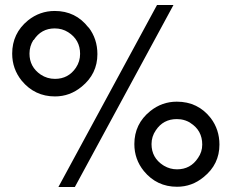

<svg xmlns="http://www.w3.org/2000/svg" viewBox="-20 -729 929 769"><path d="M199.2 -685.1Q283.2 -685.1 334 -619.1H335Q370.1 -573.2 370.1 -512.2Q370.1 -433.1 307.1 -381.8Q259.8 -342.8 200.2 -342.8Q119.1 -342.8 66.9 -405.8Q28.8 -453.1 28.8 -514.2Q28.8 -595.2 91.8 -647Q139.2 -685.1 199.2 -685.1ZM199.2 -615.2Q145 -615.2 115.2 -568.8H113.8Q98.1 -543.9 98.1 -514.2Q98.1 -460.9 143.1 -430.2Q168.9 -413.1 200.2 -413.1Q253.9 -413.1 284.2 -458Q300.8 -482.9 300.8 -513.2Q300.8 -569.8 252.9 -600.1Q229 -615.2 199.2 -615.2ZM608.9 -709H674.8L279.8 20H213.9ZM688 -321.8Q772.9 -321.8 824.2 -255.9Q858.9 -210 858.9 -149.9Q858.9 -70.8 795.9 -20Q749 19 689 19Q607.9 19 556.2 -43.9Q518.1 -90.8 518.1 -151.9Q518.1 -232.9 582 -284.2Q628.9 -321.8 688 -321.8ZM688 -252Q633.8 -252 604 -207Q586.9 -182.1 586.9 -151.9Q586.9 -97.2 633.8 -66.9H634.8V-65.9H636.2Q636.2 -64.9 637.2 -64.9Q661.1 -50.8 689 -50.8Q743.2 -50.8 772.9 -96.2Q790 -120.1 790 -149.9Q790 -207 742.2 -236.8L741.2 -237.8Q724.1 -248 704.1 -251Q700.2 -251 688 -252Z"/></svg>

Font: SolaimanLipi
Style: Normal
Weight: 400
Designer: Solaiman Karim
Foundry: Al Mamun Sumon
Version: Version 2.000